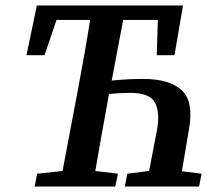

<svg xmlns="http://www.w3.org/2000/svg" viewBox="-20 -683 780 703"><path d="M77 -481 115 -663H650L619 -481H554L558 -610H431L389 -388Q418 -391 447.5 -392.5Q477 -394 504 -394Q601 -394 645.5 -352.5Q690 -311 672 -210L646 -56L718 -47L709 0H437L446 -47L526 -57L554 -203Q567 -269 548 -306Q529 -343 458 -343Q438 -343 418.5 -342Q399 -341 379 -339L374 -310Q362 -247 351 -183.5Q340 -120 329 -57L412 -47L402 0H107L116 -47L209 -57L265 -353Q277 -417 288.5 -481.5Q300 -546 310 -610H187L143 -481Z"/></svg>

Font: Source Serif Pro SemiBold
Style: Italic
Weight: 600
Italic angle: -12°
Designer: Frank Grießhammer
Foundry: Adobe Systems Incorporated
Version: Version 3.001;hotconv 1.0.111;makeotfexe 2.5.65597